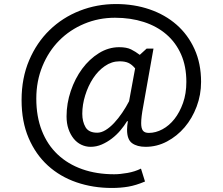

<svg xmlns="http://www.w3.org/2000/svg" viewBox="-20 -732 1104 952"><path d="M707 -491H741L690 -204Q685 -178 682.5 -157.5Q680 -137 680 -121Q680 -96 688.5 -84.5Q697 -73 718 -73Q752 -73 785.5 -91Q819 -109 845 -142Q871 -175 887.5 -221.5Q904 -268 904 -326Q904 -403 878 -462Q852 -521 805 -561.5Q758 -602 693 -623Q628 -644 550 -644Q469 -644 397.5 -614Q326 -584 273.5 -531Q221 -478 190.5 -404Q160 -330 160 -243Q160 -154 187.5 -84Q215 -14 266 34Q317 82 388 107Q459 132 546 132Q575 132 612 125.5Q649 119 679 104L699 168Q654 187 616 193.5Q578 200 534 200Q441 200 359.5 172Q278 144 217.5 89Q157 34 122 -47.5Q87 -129 87 -236Q87 -345 124.5 -433Q162 -521 226 -583Q290 -645 375 -678.5Q460 -712 555 -712Q645 -712 722 -685.5Q799 -659 855.5 -609.5Q912 -560 944.5 -488.5Q977 -417 977 -326Q977 -262 955 -203.5Q933 -145 895.5 -101Q858 -57 808 -30.5Q758 -4 702 -4Q660 -4 635 -22Q610 -40 610 -89Q610 -98 611 -108.5Q612 -119 614 -131H610Q596 -108 577 -85.5Q558 -63 534.5 -45Q511 -27 484.5 -15.5Q458 -4 429 -4Q405 -4 383 -14.5Q361 -25 345 -45Q329 -65 319.5 -92.5Q310 -120 310 -155Q310 -219 331 -281Q352 -343 387.5 -391Q423 -439 470.5 -468.5Q518 -498 571 -498Q608 -498 630 -487Q652 -476 673 -460ZM650 -393Q633 -413 616 -420.5Q599 -428 573 -428Q534 -428 500 -404.5Q466 -381 441.5 -343.5Q417 -306 402.5 -259.5Q388 -213 388 -168Q388 -129 404 -101.5Q420 -74 462 -74Q482 -74 503.5 -87Q525 -100 546 -122.5Q567 -145 586 -173Q605 -201 620 -230Z"/></svg>

Font: PT Sans
Style: Regular
Weight: 400
Version: Version 2.003W OFL; ttfautohint (v1.6)